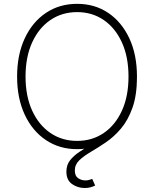

<svg xmlns="http://www.w3.org/2000/svg" viewBox="-20 -757 792 987"><path d="M376.5 9.8Q285.6 9.8 216.1 -36.9Q146.5 -83.5 107.2 -167.5Q67.9 -251.5 67.9 -363.3Q67.9 -475.6 107.2 -559.8Q146.5 -644 216.1 -690.7Q285.6 -737.3 376.5 -737.3Q467.3 -737.3 536.4 -690.7Q605.5 -644 644.8 -560.1Q684.1 -476.1 684.1 -363.3Q684.1 -251 644.8 -167Q605.5 -83 536.4 -36.6Q467.3 9.8 376.5 9.8ZM376.5 -32.7Q453.6 -32.7 513.2 -73.2Q572.8 -113.8 606.7 -188Q640.6 -262.2 640.6 -363.3Q640.6 -464.4 606.7 -538.8Q572.8 -613.3 513.2 -654.1Q453.6 -694.8 376.5 -694.8Q299.3 -694.8 239.5 -654.3Q179.7 -613.8 145.5 -539.3Q111.3 -464.8 111.3 -363.3Q111.3 -262.7 145.3 -188.5Q179.2 -114.3 239 -73.5Q298.8 -32.7 376.5 -32.7ZM415.5 209.5Q379.4 209.5 350.3 189.2Q321.3 168.9 321.3 125.5Q321.3 91.3 339.8 67.4Q358.4 43.5 388.7 23.4Q418.9 3.4 455.1 -17.6Q491.2 -38.6 527.6 -66.2Q564 -93.8 594.2 -133.1Q624.5 -172.4 642.8 -228.5Q661.1 -284.7 661.1 -363.3H684.1Q684.1 -268.1 661.1 -203.4Q638.2 -138.7 601.8 -95.9Q565.4 -53.2 524.4 -25.4Q483.4 2.4 447 23.7Q410.6 44.9 387.7 66.9Q364.7 88.9 364.7 119.6Q364.7 147.5 381.6 158.9Q398.4 170.4 419.4 170.4Q429.7 170.4 438.2 168Q446.8 165.5 454.1 162.6L469.2 196.8Q458.5 202.1 445.3 205.8Q432.1 209.5 415.5 209.5Z"/></svg>

Font: Inter Extra Light
Style: Regular
Weight: 200
Designer: Rasmus Andersson
Foundry: rsms
Version: Version 4.000;git-3c8e0fc